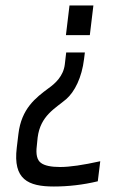

<svg xmlns="http://www.w3.org/2000/svg" viewBox="-20 -504 440 699"><path d="M176 175C228 175 282 169 336 156L345 83C282 97 234 104 199 104C166 104 142 99 129 89C115 79 110 58 114 27L117 -3C127 -83 181 -109 221 -143C252 -170 278 -222 286 -289L289 -313H221L216 -270C211 -227 181 -200 157 -183C110 -148 58 -109 47 -16L41 34C27 149 82 175 176 175ZM233 -484 220 -376H307L320 -484Z"/></svg>

Font: Gamestation Condensed
Style: Italic
Weight: 400
Width: 3
Designer: Jonas Hecksher
Foundry: Jonas Hecksher, Playtypeª, e-types AS
Version: Version 1.003